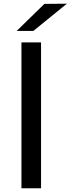

<svg xmlns="http://www.w3.org/2000/svg" viewBox="-20 -1004 377 1024"><path d="M336.7 -984.4 157.8 -838.9H68.9L216.7 -983.3ZM198.9 -777.8V0H94.4V-777.8Z"/></svg>

Font: Paperlogy 5 Medium
Style: Regular
Weight: 500
Designer: redesigned by Lee Juim, glyphs from Gmarket Sans & Montserrat
Foundry: PT&
Version: Version 1.001